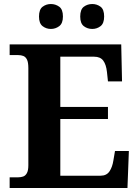

<svg xmlns="http://www.w3.org/2000/svg" viewBox="-20 -935 693 955"><path d="M28 0V-53H70Q83.7 -53 95.2 -57Q106.7 -61.1 113.8 -74Q121 -87 121 -113V-596Q121 -624.9 114.3 -638.4Q107.6 -652 96.3 -656.5Q85 -661 70 -661H28V-714H583L587 -530H517L512 -577Q508 -614 493.5 -633.5Q479 -653 448 -653H280V-403H517V-343H280V-61H480Q510 -61 524.5 -82.5Q539 -104 544 -137L552 -184H621L614 0ZM439 -791Q415 -791 397 -804.8Q379 -818.6 379 -852.7Q379 -888 397 -901.5Q415 -915 439 -915Q462 -915 480 -901.7Q498 -888.4 498 -853Q498 -818.7 480 -804.8Q462 -791 439 -791ZM233 -791Q210 -791 192 -804.8Q174 -818.6 174 -852.7Q174 -888 192 -901.5Q210 -915 233 -915Q256 -915 274.5 -901.7Q293 -888.4 293 -853Q293 -818.7 274.5 -804.8Q256 -791 233 -791Z"/></svg>

Font: Noto Serif Kannada
Style: Regular
Weight: 400
Designer: Universal Thirst, Indian Type Foundry and the Monotype Design Team
Foundry: Monotype Imaging Inc.
Version: Version 2.003